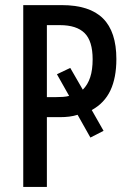

<svg xmlns="http://www.w3.org/2000/svg" viewBox="-20 -734 507 754"><path d="M437 -502Q437 -428.7 413.6 -378.9Q390.1 -329.1 340.3 -301.8L386.7 -220.2L335 -193.8L284.7 -283.2Q269.5 -278.3 252.2 -276.1Q234.9 -273.9 214.8 -273.9H164.1V0H71.3V-713.9H222.7Q332 -713.9 384.5 -661.6Q437 -609.4 437 -502ZM164.1 -352.5H196.3Q212.9 -352.5 227.1 -353.5Q241.2 -354.5 251.5 -357.4L203.6 -442.4L255.9 -467.3L305.2 -381.8Q324.7 -401.4 334.2 -430.4Q343.8 -459.5 343.8 -501Q343.8 -572.8 312.3 -604Q280.8 -635.3 215.3 -635.3H164.1Z"/></svg>

Font: Open Sans Condensed Medium
Style: Regular
Weight: 500
Width: 3
Designer: Monotype Design Team
Foundry: Monotype Imaging Inc.
Version: Version 3.000